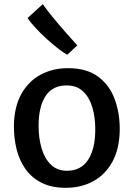

<svg xmlns="http://www.w3.org/2000/svg" viewBox="-20 -890 639 918"><path d="M294.5 8Q226.5 8 179 -16Q131.5 -40 102 -81.5Q72.5 -123 59.2 -176.8Q46 -230.5 46.5 -290Q48 -379.5 82 -440.5Q116 -501.5 174 -532.8Q232 -564 304.5 -564Q395.5 -564 450.2 -522.8Q505 -481.5 529.2 -413.8Q553.5 -346 552.5 -267Q551 -177.5 517.2 -116.2Q483.5 -55 425.8 -23.5Q368 8 294.5 8ZM297.5 -73.5Q366 -72.5 400.8 -125.2Q435.5 -178 435.5 -271.5Q435.5 -329.5 421.5 -376.8Q407.5 -424 377.8 -452.5Q348 -481 301.5 -481.5Q233.5 -483 199 -432.5Q164.5 -382 164.5 -288.5Q164.5 -230.5 178.5 -182Q192.5 -133.5 222 -104Q251.5 -74.5 297.5 -73.5ZM349.5 -673 302 -628.5Q287 -635.5 260.5 -655.8Q234 -676 204.5 -702.8Q175 -729.5 149.8 -756.8Q124.5 -784 112 -804L184.5 -870Q206.5 -839 234.5 -805Q262.5 -771 292.2 -737.2Q322 -703.5 349.5 -673Z"/></svg>

Font: Tracken
Style: Regular
Weight: 400
Designer: Eben Sorkin
Foundry: Eben Sorkin
Version: Version 2.001